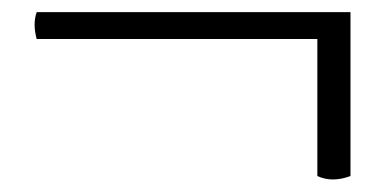

<svg xmlns="http://www.w3.org/2000/svg" viewBox="-20 -387 639 314"><path d="M499 -99.1V-323.2H40Q33.2 -348.1 40 -367.2H553.2V-99.1Q522.9 -87.9 499 -99.1Z"/></svg>

Font: Linux Libertine
Style: Regular
Weight: 400
Designer: Philipp H. Poll
Foundry: Philipp H. Poll
Version: Version 5.3.0 ; ttfautohint (v0.9)